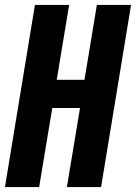

<svg xmlns="http://www.w3.org/2000/svg" viewBox="-20 -755 549 775"><path d="M0 0 121 -735H259L209 -433H321L371 -735H509L388 0H250L303 -319H191L138 0Z"/></svg>

Font: Iosevka Heavy
Style: Italic
Weight: 900
Italic angle: -9°
Monospace: yes
Designer: Belleve Invis
Foundry: Belleve Invis
Version: Version 32.5.0; ttfautohint (v1.8.4)